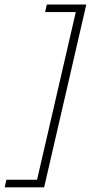

<svg xmlns="http://www.w3.org/2000/svg" viewBox="-50 -763 396 838"><path d="M-29.8 54.7 -22 21.5H111.8L280.8 -710.4H147L154.3 -743.2H326.7L142.6 54.7Z"/></svg>

Font: HK Grotesk Light Legacy Italic
Style: Regular
Weight: 300
Italic angle: -13°
Designer: Alfredo Marco Pradil
Foundry: Hanken Design Co.
Version: Version 2.022;PS 002.022;hotconv 1.0.88;makeotf.lib2.5.64775